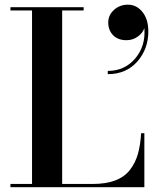

<svg xmlns="http://www.w3.org/2000/svg" viewBox="-20 -780 664 800"><path d="M431 -686.5Q431 -717 455 -738.8Q479 -760.5 513 -760.5Q549 -760.5 573.5 -730.2Q598 -700 598 -649Q598 -575.5 551.8 -523.2Q505.5 -471 429 -471V-484.5Q499.5 -484.5 543.5 -536.5Q587.5 -588.5 581.5 -663Q575 -642.5 554 -627.5Q533 -612.5 507.5 -612.5Q471 -612.5 451 -633.5Q431 -654.5 431 -686.5ZM581.5 0H23.5V-13.5H113.5V-736.5H23.5V-750H328.5V-736.5H239V-13.5H366Q421.5 -13.5 460.2 -28.2Q499 -43 521.5 -72.2Q544 -101.5 554.5 -138Q565 -174.5 568 -225H581.5Z"/></svg>

Font: Bodoni* 16pt Medium
Style: Regular
Weight: 500
Version: Version 2.3